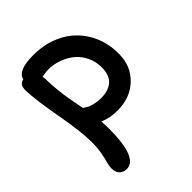

<svg xmlns="http://www.w3.org/2000/svg" viewBox="-216 -663 1006 1006"><g transform="rotate(-45 287.0 -159.5)"><path d="M130.9 225.1Q106.9 225.1 91.6 210Q76.2 194.8 76.2 164.1Q76.2 147 82.5 125.7Q88.9 104.5 95 71.5Q101.1 38.6 101.1 -6.8Q101.1 -82 75 -225.8Q48.8 -369.6 46.9 -441.9Q46.4 -463.4 54.9 -476.1Q63.5 -488.8 80.1 -491.2Q89.8 -543.9 207 -543.9Q296.9 -543.9 369.6 -506.8Q442.4 -469.7 485.6 -397.7Q528.8 -325.7 528.8 -231Q528.8 -142.1 468.8 -84Q408.7 -25.9 313 -25.9Q255.4 -25.9 212.9 -45.9Q214.8 -7.8 214.8 9.8Q214.8 225.1 130.9 225.1ZM163.1 -410.2Q163.1 -370.6 168 -326.4Q172.9 -282.2 177.7 -253.7Q182.6 -225.1 191.9 -178.7Q193.8 -168.9 194.8 -164.1Q209.5 -154.3 218.5 -149.4Q227.5 -144.5 249.8 -138.7Q272 -132.8 298.8 -132.8Q353.5 -132.8 384.3 -159.9Q415 -187 415 -245.1Q415 -287.6 397.7 -323.7Q380.4 -359.9 351.6 -383.8Q322.8 -407.7 285.4 -421.4Q248 -435.1 208 -435.1Q200.7 -435.1 192.9 -434.1Q185.1 -433.1 175.5 -431.4Q166 -429.7 161.1 -429.2Q163.1 -417.5 163.1 -410.2Z"/></g></svg>

Font: Shantell Sans Bouncy
Style: Regular
Weight: 500
Designer: Stephen Nixon, Anya Danilova, Shantell Martin
Foundry: Arrow Type
Version: Version 1.006;[9816181b4]